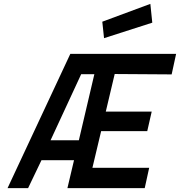

<svg xmlns="http://www.w3.org/2000/svg" viewBox="-20 -971 929 991"><path d="M766 -854 756 -951 508 -859 517 -774ZM467 -588 387 -247H241L399 -588ZM727 0 750 -105H457L502 -294H740L763 -395H526L572 -589L866 -587L889 -693H343L19 0H125L194 -144H362L328 0Z"/></svg>

Font: RazerF5 SemiBold
Style: Italic
Weight: 600
Foundry: Razer Inc.
Version: Version 2